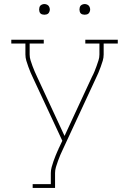

<svg xmlns="http://www.w3.org/2000/svg" viewBox="-20 -727 640 952"><path d="M142 205V186H232V131Q232 117 236 102Q240 87 245 73Q250 59 255.5 45Q261 31 267 18L268 17Q268 17 268 17Q268 17 268 17Q269 14 270 11Q271 8 273 5L289 -29L145 -338Q138 -352 132 -366.5Q126 -381 120.5 -396Q115 -411 110.5 -426Q106 -441 106 -457V-511H36V-530H197V-511H127V-457Q127 -442 131.5 -428Q136 -414 141 -400Q146 -386 152 -372.5Q158 -359 164 -346L300 -53L436 -346Q443 -359 448.5 -372.5Q454 -386 459 -400Q464 -414 468.5 -428Q473 -442 473 -457V-511H403V-530H564V-511H494V-457Q494 -441 489.5 -426Q485 -411 479.5 -396Q474 -381 468 -366.5Q462 -352 455 -338L292 13Q285 27 279 41.5Q273 56 267.5 71Q262 86 257.5 101Q253 116 253 131V205ZM400 -654Q395 -654 389.5 -655.5Q384 -657 380.5 -660.5Q377 -664 375.5 -669.5Q374 -675 374 -680Q374 -685 375.5 -690.5Q377 -696 380.5 -699.5Q384 -703 389.5 -705Q395 -707 400 -707Q405 -707 410.5 -705Q416 -703 419.5 -699.5Q423 -696 425 -690.5Q427 -685 427 -680Q427 -675 425 -669.5Q423 -664 419.5 -660.5Q416 -657 410.5 -655.5Q405 -654 400 -654ZM200 -654Q195 -654 189.5 -655.5Q184 -657 180.5 -660.5Q177 -664 175.5 -669.5Q174 -675 174 -680Q174 -685 175.5 -690.5Q177 -696 180.5 -699.5Q184 -703 189.5 -705Q195 -707 200 -707Q205 -707 210.5 -705Q216 -703 219.5 -699.5Q223 -696 225 -690.5Q227 -685 227 -680Q227 -675 225 -669.5Q223 -664 219.5 -660.5Q216 -657 210.5 -655.5Q205 -654 200 -654Z"/></svg>

Font: Iosevka Curly Slab ThEx
Style: Regular
Weight: 100
Width: 7
Monospace: yes
Designer: Belleve Invis
Foundry: Belleve Invis
Version: Version 11.1.0; ttfautohint (v1.8.3)